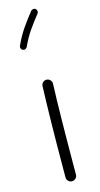

<svg xmlns="http://www.w3.org/2000/svg" viewBox="-136 -902 503 969"><g transform="rotate(-15 116.0 -418.0)"><path d="M121.1 -501.5Q132.3 -501 139.9 -492.4Q147.5 -483.9 147 -472.7Q145.5 -438.5 144.3 -390.1Q143.1 -341.8 142.3 -286.9Q141.6 -231.9 141.1 -177.7Q140.6 -123.5 140.4 -77.1Q140.1 -30.8 140.1 0Q140.1 11.2 131.8 19Q123.5 26.9 112.3 26.9Q101.1 26.9 93.3 19Q85.4 11.2 85.4 0Q85.4 -30.8 85.7 -77.4Q85.9 -124 86.4 -178.2Q86.9 -232.4 87.9 -287.6Q88.9 -342.8 90.1 -391.8Q91.3 -440.9 92.8 -475.6Q93.3 -486.8 101.6 -494.4Q109.9 -502 121.1 -501.5ZM160.2 -859.9Q165.5 -855.5 166.5 -848.1Q167.5 -840.8 163.1 -835.4Q135.7 -801.3 111.6 -766.8Q87.4 -732.4 66.9 -687Q64 -680.7 57.1 -678Q50.3 -675.3 43.9 -678.2Q37.6 -680.7 34.9 -687.7Q32.2 -694.8 35.2 -701.2Q57.1 -749.5 82.8 -786.1Q108.4 -822.8 135.7 -856.9Q140.1 -862.3 147.7 -863.3Q155.3 -864.3 160.2 -859.9Z"/></g></svg>

Font: Mikhak Light
Style: Regular
Weight: 300
Designer: Amin Abedi
Version: Version 3.3